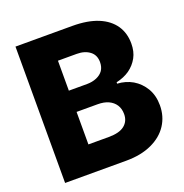

<svg xmlns="http://www.w3.org/2000/svg" viewBox="-130 -844 924 962"><g transform="rotate(-20 332.0 -363.5)"><path d="M381.3 0H55.2V-727.1H358.4Q439.5 -727.1 495.6 -704.1Q549.8 -681.6 578.6 -639.6Q606 -598.6 606 -543.5Q606 -500.5 588.9 -469.2Q571.3 -437 541 -415.5Q511.7 -395 470.2 -385.7V-378.4Q515.1 -376 551.8 -355Q588.9 -333 611.8 -294.9Q634.8 -255.9 634.8 -203.6Q634.8 -145 605 -99.1Q575.2 -53.2 518.6 -26.9Q460.9 0 381.3 0ZM231 -314.9V-141.6H339.4Q396.5 -141.6 423.8 -163.6Q451.2 -185.5 451.2 -223.6Q451.2 -252 438 -272.5Q424.8 -293 400.4 -304.2Q377 -314.9 342.8 -314.9ZM231 -587.9V-428.2H328.1Q356 -428.2 379.4 -438Q402.3 -447.8 414.6 -465.3Q426.8 -483.4 426.8 -509.3Q426.8 -546.9 400.9 -566.9Q374 -587.9 331.1 -587.9Z"/></g></svg>

Font: My Font
Style: Regular
Weight: 500
Designer: Rasmus Andersson
Foundry: rsms
Version: Version 0.001